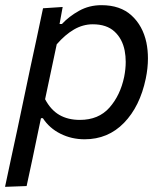

<svg xmlns="http://www.w3.org/2000/svg" viewBox="-28 -528 640 743"><path d="M-8.5 195Q3.5 140.5 14.5 87Q26 34.5 39 -26.5L90 -269Q100.5 -317 113 -375.5Q125 -433.5 138.5 -496L214.5 -501L202.5 -435H211.5Q239 -464.5 278 -486.2Q317 -508 364.5 -508Q437.5 -508 481 -468.2Q524.5 -428.5 538.5 -363.5Q544.5 -334 544.5 -302Q544.5 -264 536 -223.5Q513.5 -116 451.8 -52.5Q390 11 299.5 11Q249 11 206 -10.5Q163 -32 138 -70.5H130.5L120.5 -23Q108.5 35 97.8 86Q87 137 75 192ZM281 -64Q353.5 -64 395.5 -111.5Q437.5 -159 452.5 -230.5Q458.5 -261 458.5 -288.5Q458.5 -311 454.5 -332Q445.5 -378 415 -406Q384.5 -434 331 -434Q293 -434 258.2 -413.8Q223.5 -393.5 191.5 -356.5L146.5 -144Q168.5 -102.5 201.8 -83.2Q235 -64 281 -64Z"/></svg>

Font: Heraclito
Style: Italic
Weight: 400
Italic angle: -12°
Designer: Kostas Bartsokas (font) & Cristiano Sobral (main changes)
Foundry: Kostas Bartsokas (font) & Cristiano Sobral (main changes)
Version: Version 1.00;July 8, 2020;FontCreator 13.0.0.2655 64-bit